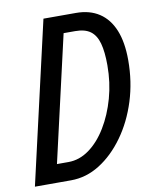

<svg xmlns="http://www.w3.org/2000/svg" viewBox="-82 -782 671 843"><g transform="rotate(-10 253.5 -360.0)"><path d="M63 0 82 -81H169Q218 -81 261.5 -112.5Q305 -144 338.5 -199Q372 -254 391.5 -323.5Q411 -393 411 -470Q411 -530 400.5 -568Q390 -606 365.5 -624Q341 -642 298 -642H212L223 -720H315Q376 -720 418.5 -692Q461 -664 483 -610Q505 -556 505 -476Q505 -380 478 -294.5Q451 -209 403 -142.5Q355 -76 294.5 -38Q234 0 166 0ZM5 0 170 -720H264L99 0Z"/></g></svg>

Font: Instrument Sans Condensed Medium
Style: Italic
Weight: 500
Width: 3
Italic angle: -13°
Designer: Rodrigo Fuenzalida
Foundry: fragTYPE
Version: Version 1.000;gftools[0.9.28]